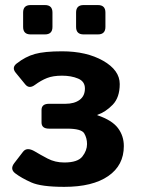

<svg xmlns="http://www.w3.org/2000/svg" viewBox="-20 -724 552 754"><path d="M39.6 -43.5Q18.1 -60.1 36.1 -83.5L70.3 -127.9Q85.4 -147.9 116.7 -129.4Q137.7 -116.7 167 -101.3Q196.3 -85.9 232.4 -85.9Q285.2 -85.9 303.5 -109.4Q321.8 -132.8 321.8 -158.2Q321.8 -181.6 310.8 -200.2Q299.8 -218.8 243.2 -218.8H172.4Q143.1 -218.8 143.1 -243.2V-292Q143.1 -316.4 172.4 -316.4H236.8Q272 -316.4 292.7 -331.8Q313.5 -347.2 313.5 -376.5Q313.5 -404.3 286.6 -415.5Q259.8 -426.8 223.6 -426.8Q188 -426.8 164.6 -417.5Q141.1 -408.2 117.2 -390.6Q94.7 -374 79.6 -392.1L42 -438Q24.9 -458.5 45.4 -474.6Q79.6 -501.5 116.9 -512Q154.3 -522.5 223.6 -522.5Q319.8 -522.5 385 -485.4Q450.2 -448.2 450.2 -394Q450.2 -341.3 422.6 -312.7Q395 -284.2 362.3 -272.9V-271.5Q419.9 -252 443.1 -221.2Q466.3 -190.4 466.3 -150.4Q466.3 -74.7 405 -32.5Q343.8 9.8 232.4 9.8Q141.6 9.8 102.8 -7.6Q64 -24.9 39.6 -43.5ZM100.1 -588.9Q70.8 -588.9 70.8 -618.2V-674.8Q70.8 -704.1 100.1 -704.1H156.7Q186 -704.1 186 -674.8V-618.2Q186 -588.9 156.7 -588.9ZM308.1 -588.9Q278.8 -588.9 278.8 -618.2V-674.8Q278.8 -704.1 308.1 -704.1H364.7Q394 -704.1 394 -674.8V-618.2Q394 -588.9 364.7 -588.9Z"/></svg>

Font: Istok Web
Style: Bold
Weight: 700
Designer: Andrey V. Panov
Foundry: Andrey V. Panov
Version: Version 1.0.2g